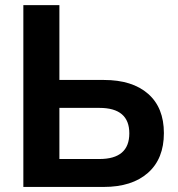

<svg xmlns="http://www.w3.org/2000/svg" viewBox="-20 -739 703 759"><path d="M72.3 0V-718.8H214.8V-422.9H390.6Q502.9 -422.9 565.4 -368.2Q627.9 -313.5 627.9 -212.9Q627.9 -111.3 564.9 -55.7Q502 0 389.6 0ZM214.8 -110.4H373Q491.2 -110.4 491.2 -211.9Q491.2 -312.5 373 -312.5H214.8Z"/></svg>

Font: Min Sans Bold
Style: Regular
Weight: 700
Designer: Jinseong-Kim, NotoSansCJK, Nunito
Foundry: Jinseong-Kim
Version: Version 1.400;Glyphs 3.1.2 (3151)